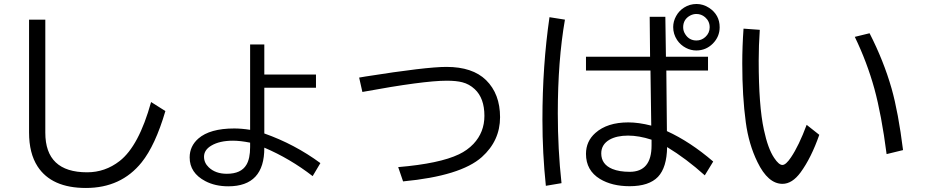

<svg xmlns="http://www.w3.org/2000/svg" viewBox="-20 -890 4620 958"><path d="M125 -792H206.1V-228Q206.1 -30.3 414.6 -30.3Q504.4 -30.3 576.7 -86.4Q672.9 -161.1 733.9 -380.9L805.2 -335.9Q754.9 -164.6 686.5 -79.6Q584 47.9 408.7 47.9Q237.3 47.9 167.5 -59.6Q125 -125 125 -229Z M1228 -668H1298.8V-518.1H1556.6V-452.1H1298.8V-224.1Q1450.7 -170.4 1578.6 -76.2L1540 -11.2Q1427.2 -98.6 1298.8 -153.3Q1299.8 39.6 1119.1 39.6Q1053.7 39.6 1004.4 13.7Q926.3 -27.3 926.3 -104.5Q926.3 -160.6 969.7 -198.7Q1027.3 -249 1148.9 -249Q1185.5 -249 1228 -242.2ZM1228 -178.2Q1178.7 -188 1142.6 -188Q1075.7 -188 1034.7 -163.6Q998 -142.1 998 -107.9Q998 -77.6 1021.5 -55.2Q1055.2 -22.9 1111.8 -22.9Q1183.1 -22.9 1209.5 -67.9Q1228 -98.6 1228 -156.2Z M1772 -502.9 1803.7 -508.3Q2106.9 -556.2 2207.5 -556.2Q2337.9 -556.2 2405.3 -490.2Q2475.1 -421.4 2475.1 -305.2Q2475.1 -188 2384.3 -106.4Q2278.8 -12.2 1991.2 15.1L1966.8 -56.2Q2173.3 -73.7 2270 -120.1Q2312 -140.1 2342.3 -171.9Q2397 -230 2397 -312Q2397 -400.4 2348.6 -445.3Q2321.3 -470.7 2286.6 -479.5Q2257.3 -487.3 2209 -487.3Q2092.8 -487.3 1788.1 -431.2Z M3221.7 -806.2H3299.8L3302.7 -606.9H3512.7V-538.1H3304.7L3307.6 -235.8Q3423.3 -183.1 3538.6 -84L3496.6 -15.1Q3404.3 -98.1 3308.6 -156.2Q3307.1 -54.2 3263.2 -7.8Q3218.3 39.1 3121.6 39.1Q3033.7 39.1 2973.6 2.9Q2903.8 -39.6 2903.8 -122.1Q2903.8 -185.1 2950.7 -226.6Q3009.8 -279.3 3115.2 -279.3Q3166.5 -279.3 3229.5 -263.2L3225.6 -538.1H2903.8V-606.9H3223.6ZM3231 -192.9Q3168 -213.4 3113.8 -213.4Q3057.1 -213.4 3021 -192.9Q2980 -168.9 2980 -124.5Q2980 -69.8 3035.6 -46.9Q3070.3 -32.7 3122.1 -32.7Q3231 -32.7 3231 -164.1ZM2703.6 37.1Q2686.5 -124.5 2686.5 -293.5Q2686.5 -562 2721.7 -804.2L2798.8 -792Q2763.2 -587.4 2763.2 -325.2Q2763.2 -144.5 2781.7 23.9ZM3455.6 -870.1Q3488.8 -870.1 3518.6 -850.6Q3570.8 -815.9 3570.8 -753.9Q3570.8 -707 3536.6 -672.4Q3502.4 -638.2 3454.1 -638.2Q3427.2 -638.2 3402.8 -650.9Q3375.5 -665 3358.4 -690.4Q3338.9 -720.2 3338.9 -754.9Q3338.9 -783.2 3353.5 -809.8Q3368.2 -836.4 3393.1 -852.1Q3421.4 -870.1 3455.6 -870.1ZM3454.6 -820.3Q3439 -820.3 3423.8 -812.5Q3388.7 -793.5 3388.7 -753.9Q3388.7 -734.9 3399.4 -718.8Q3418.9 -688 3455.1 -688Q3480 -688 3499 -705.1Q3521 -725.1 3521 -753.9Q3521 -784.2 3498 -804.2Q3479 -820.3 3454.6 -820.3Z M4067.9 -217.3Q4027.8 -102.5 3974.6 -29.8Q3932.6 27.3 3884.3 27.3Q3812 27.3 3759.3 -81.5Q3715.8 -170.4 3701.2 -279.8Q3683.6 -408.2 3683.6 -573.7Q3683.6 -657.7 3689.9 -747.1L3771 -741.2Q3765.6 -661.6 3765.6 -587.4Q3765.6 -361.3 3791.5 -242.7Q3811.5 -148.4 3842.8 -102.1Q3866.2 -66.9 3883.8 -66.9Q3901.4 -66.9 3926.8 -105Q3965.8 -162.6 4004.9 -267.1ZM4403.8 -121.1Q4378.4 -316.9 4342.8 -447.3Q4306.2 -579.6 4245.1 -706.1L4318.8 -724.1Q4389.2 -586.4 4428.7 -448.2Q4462.4 -328.6 4485.8 -141.1Z"/></svg>

Font: BIZ UDPGothic
Style: Regular
Weight: 400
Designer: TypeBank Co., Ltd.
Foundry: Morisawa Inc.
Version: Version 1.051